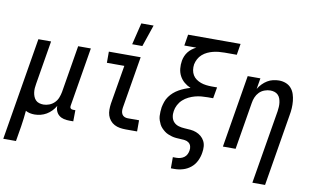

<svg xmlns="http://www.w3.org/2000/svg" viewBox="-122 -948 2214 1355"><g transform="rotate(10 985.0 -270.5)"><path d="M-30 215 92 -520H183L131 -207Q128 -192 127 -176Q126 -160 128 -145Q130 -130 135.5 -116Q141 -102 151 -91.5Q161 -81 176 -76.5Q191 -72 207 -72Q227 -72 248 -80Q269 -88 285 -104Q301 -120 309 -140.5Q317 -161 321 -182L377 -520H468L398 -98Q397 -93 397.5 -88Q398 -83 401.5 -79Q405 -75 410 -73.5Q415 -72 420 -72H436L435 8H406Q386 8 367 3.5Q348 -1 333.5 -12.5Q319 -24 311.5 -42Q304 -60 305 -80Q294 -60 277.5 -43Q261 -26 241.5 -14.5Q222 -3 200 2.5Q178 8 157 8Q140 8 123.5 4.5Q107 1 93 -7Q90 21 87 50Q84 79 79 107L61 215Z M810 0Q788 0 767 -3.5Q746 -7 728 -16.5Q710 -26 697 -42Q684 -58 678 -77Q672 -96 672 -118Q672 -140 675 -161L722 -440H597V-520H825L763 -148Q761 -135 762 -122.5Q763 -110 769 -100Q775 -90 786 -85Q797 -80 810 -80H891V0ZM750 -600 788 -756H876L823 -600Z M1171 215V135H1197Q1211 135 1225.5 131Q1240 127 1252 118Q1264 109 1270.5 95.5Q1277 82 1279 68Q1282 52 1277.5 37Q1273 22 1261 13Q1249 4 1233.5 2Q1218 0 1202 -0.5Q1186 -1 1170 -2.5Q1154 -4 1139.5 -8Q1125 -12 1111 -18Q1097 -24 1085.5 -33Q1074 -42 1063.5 -53Q1053 -64 1046.5 -77Q1040 -90 1035 -104.5Q1030 -119 1029 -134.5Q1028 -150 1029 -166Q1030 -182 1032 -198Q1036 -218 1043 -238.5Q1050 -259 1063 -277Q1076 -295 1092.5 -309.5Q1109 -324 1128.5 -335Q1148 -346 1168 -354Q1188 -362 1209 -368Q1183 -379 1162.5 -396.5Q1142 -414 1129.5 -437.5Q1117 -461 1114 -489.5Q1111 -518 1116 -547Q1119 -564 1126 -580.5Q1133 -597 1144 -611Q1155 -625 1169.5 -636Q1184 -647 1200 -655H1114L1127 -735H1503L1490 -655H1403Q1382 -655 1361.5 -653Q1341 -651 1321 -646Q1301 -641 1281.5 -632Q1262 -623 1245.5 -608.5Q1229 -594 1219 -575Q1209 -556 1205 -536Q1202 -515 1205 -495.5Q1208 -476 1217.5 -460Q1227 -444 1242.5 -433Q1258 -422 1276 -415.5Q1294 -409 1314.5 -406.5Q1335 -404 1355 -404H1393L1379 -324H1341Q1318 -324 1295.5 -322Q1273 -320 1250.5 -314Q1228 -308 1205.5 -297Q1183 -286 1165 -269.5Q1147 -253 1135.5 -231Q1124 -209 1121 -187Q1117 -165 1121.5 -143.5Q1126 -122 1140 -107.5Q1154 -93 1174.5 -87Q1195 -81 1217 -80Q1239 -79 1260.5 -77Q1282 -75 1301.5 -67.5Q1321 -60 1336.5 -47Q1352 -34 1361.5 -16Q1371 2 1372.5 24Q1374 46 1370 68Q1366 97 1352 126.5Q1338 156 1313 176.5Q1288 197 1257.5 206Q1227 215 1197 215Z M1755 215 1843 -313Q1845 -328 1846 -344Q1847 -360 1845 -375Q1843 -390 1838 -404Q1833 -418 1822.5 -428.5Q1812 -439 1797.5 -443.5Q1783 -448 1767 -448Q1747 -448 1725.5 -440Q1704 -432 1688.5 -416Q1673 -400 1664.5 -379.5Q1656 -359 1653 -338L1597 0H1506L1592 -520H1683L1670 -442Q1681 -461 1697.5 -478Q1714 -495 1733 -506.5Q1752 -518 1773.5 -523Q1795 -528 1816 -528Q1842 -528 1865 -519Q1888 -510 1903.5 -492Q1919 -474 1926.5 -450.5Q1934 -427 1936.5 -402Q1939 -377 1937.5 -351Q1936 -325 1931 -299L1846 215Z"/></g></svg>

Font: Iosevka Curly Medium
Style: Italic
Weight: 500
Italic angle: -9°
Monospace: yes
Designer: Belleve Invis
Foundry: Belleve Invis
Version: Version 22.1.2; ttfautohint (v1.8.4)